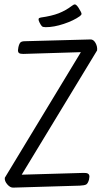

<svg xmlns="http://www.w3.org/2000/svg" viewBox="-20 -850 473 876"><path d="M392 -670 94 -662Q80 -662 74 -657Q68 -652 64 -635Q62 -623 62 -621Q62 -611 67.5 -607.5Q73 -604 86 -604L349 -612L2 -39Q0 -24 13.5 -8.5Q27 7 41 6L344 -3Q366 -4 373.5 -8.5Q381 -13 386 -30Q388 -40 388 -44Q388 -54 381 -58Q374 -62 357 -61L79 -53L423 -620Q425 -638 415.5 -654.5Q406 -671 392 -670ZM309 -824Q317 -830 321 -830Q328 -830 338 -815Q352 -793 352 -787Q352 -782 344 -776Q316 -756 271 -741Q226 -726 189 -726Q176 -726 171.5 -730Q167 -734 160 -748Q156 -756 156 -761Q156 -766 158.5 -767.5Q161 -769 166 -770Q216 -777 248 -789.5Q280 -802 309 -824Z"/></svg>

Font: Farsan
Style: Regular
Weight: 400
Version: Version 1.001g;PS 1.001;hotconv 1.0.86;makeotf.lib2.5.63406 